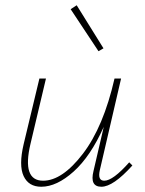

<svg xmlns="http://www.w3.org/2000/svg" viewBox="-20 -707 552 731"><path d="M374 -523 355 -512 249 -672 272 -687ZM472 -89 484 -77Q411 4 366 4Q321 4 336 -56L375 -224Q325 -112 260.5 -54Q196 4 137 4Q89 4 70 -36.5Q51 -77 70 -158L130 -408H155L96 -159Q63 -19 144 -19Q217 -19 295.5 -121.5Q374 -224 416 -408H441L360 -59Q351 -19 377 -19Q410 -19 472 -89Z"/></svg>

Font: EauTestText Extralight
Style: Italic
Weight: 250
Italic angle: -12°
Designer: Christian Thalmann (Catharsis Fonts)
Version: Version 0.001;PS 000.001;hotconv 1.0.88;makeotf.lib2.5.64775